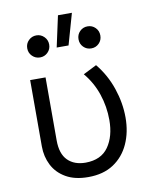

<svg xmlns="http://www.w3.org/2000/svg" viewBox="-87 -828 716 909"><g transform="rotate(-10 271.0 -374.0)"><path d="M264 15Q199.5 15 156.8 -9.8Q114 -34.5 93 -75.8Q72 -117 72 -166.5V-485H146V-182Q146 -117.5 177.5 -86Q209 -54.5 263.5 -54.5Q338 -55 373.2 -105.2Q408.5 -155.5 408.5 -234Q408.5 -299 388 -359.5Q367.5 -420 327 -468L391.5 -500.5Q438 -444 462 -373.2Q486 -302.5 486 -232.5Q486 -162 460.5 -106Q435 -50 385.8 -17.5Q336.5 15 264 15ZM222.5 -615 255 -764.5H322L279.5 -615ZM137.5 -582.5Q115.5 -582.5 100 -597.8Q84.5 -613 84.5 -635.5Q84.5 -658 100 -673.2Q115.5 -688.5 137.5 -688.5Q159 -688.5 174.5 -673Q190 -657.5 190 -635.5Q190 -613 174.5 -597.8Q159 -582.5 137.5 -582.5ZM383.5 -582.5Q361.5 -582.5 346.2 -597.8Q331 -613 331 -635.5Q331 -658 346.2 -673.2Q361.5 -688.5 383.5 -688.5Q405.5 -688.5 420.8 -673.2Q436 -658 436 -635.5Q436 -613 420.8 -597.8Q405.5 -582.5 383.5 -582.5Z"/></g></svg>

Font: Geologica ExtraLight
Style: Regular
Weight: 200
Designer: Sindre Bremnes, Frode Helland
Foundry: Monokrom Skriftforlag AS
Version: Version 1.010; ttfautohint (v1.8.4.7-5d5b);gftools[0.9.28]